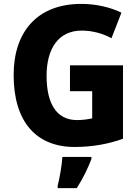

<svg xmlns="http://www.w3.org/2000/svg" viewBox="-20 -744 717 985"><path d="M339 -409V-276H453V-137C432 -132 404 -128 375 -128C269 -128 219 -214 219 -355C219 -495 280 -587 399 -587C455 -587 507 -572 552 -548L603 -679C548 -706 475 -724 397 -724C173 -724 50 -583 50 -359C50 -119 166 10 363 10C456 10 538 -6 611 -32V-409ZM449 72V61H300C298 101 286 169 276 208V221H374C406 171 430 121 449 72Z"/></svg>

Font: Noto Sans Arabic UI SmCn XBd
Style: Regular
Weight: 800
Width: 4
Designer: Monotype Design Team, Nadine Chahine and Nizar Qandah
Foundry: Monotype Imaging Inc.
Version: Version 2.010